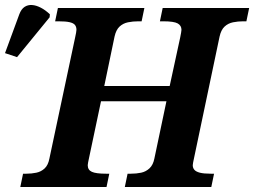

<svg xmlns="http://www.w3.org/2000/svg" viewBox="-104 -746 1014 766"><path d="M-23 0 -12 -53H1Q22 -53 41 -57Q60 -61 74 -74Q88 -87 93 -113L195 -593Q198 -607 199.5 -615Q201 -623 201 -627Q201 -639 195 -646.5Q189 -654 173.5 -657.5Q158 -661 129 -661H116L127 -714H472L461 -661H448Q426 -661 406.5 -657Q387 -653 373 -640Q359 -627 353 -600L312 -403H573L615 -597Q617 -608 618.5 -615.5Q620 -623 620 -627Q620 -644 605 -652.5Q590 -661 547 -661H534L545 -714H890L879 -661H866Q845 -661 825.5 -657Q806 -653 792 -640Q778 -627 772 -600L669 -110Q668 -105 666.5 -98Q665 -91 665 -87Q665 -76 671.5 -68.5Q678 -61 693.5 -57Q709 -53 737 -53H750L739 0H394L405 -53H418Q440 -53 459 -57Q478 -61 492.5 -74.5Q507 -88 512 -114L560 -342H299L250 -110Q249 -105 247.5 -98Q246 -91 246 -87Q246 -68 262.5 -60.5Q279 -53 319 -53H332L321 0ZM-36 -518 -84 -534 -27 -689Q-19 -710 -6 -718.5Q7 -727 23.5 -726Q40 -725 58.5 -715.5Q77 -706 95 -689L94 -677Z"/></svg>

Font: Noto Serif
Style: Italic
Weight: 400
Italic angle: -12°
Designer: Monotype Design Team
Foundry: Monotype Imaging Inc.
Version: Version 2.013